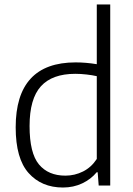

<svg xmlns="http://www.w3.org/2000/svg" viewBox="-20 -828 592 857"><path d="M50 -259.5Q50 -549.5 317.5 -549.5Q363 -549.5 412 -541.5V-808H472V0H420.5L416 -59H411.5Q386 -28 347 -9.5Q308 9 261 9Q165.5 9 107.8 -55.5Q50 -120 50 -259.5ZM412 -118.5V-488Q392.5 -492.5 366.2 -495.5Q340 -498.5 316 -498.5Q213 -498.5 162.5 -442.8Q112 -387 112 -265.5Q112 -144.5 153.8 -94.2Q195.5 -44 272 -44Q313.5 -44 350.5 -62.5Q387.5 -81 412 -118.5Z"/></svg>

Font: Encode Sans Light
Style: Regular
Weight: 300
Designer: Multiple Designers
Foundry: Impallari Type
Version: Version 2.000